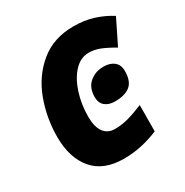

<svg xmlns="http://www.w3.org/2000/svg" viewBox="-169 -862 971 1008"><g transform="rotate(-30 317.0 -357.5)"><path d="M49 -264Q49 -378 88 -483.5Q127 -589 209 -657Q291 -725 413 -725Q477 -725 530.5 -708.5Q584 -692 634 -661L560 -511Q513 -539 479.5 -552Q446 -565 412 -565Q363 -565 324.5 -524Q286 -483 264.5 -416Q243 -349 243 -275Q243 -213 266.5 -181Q290 -149 333 -149Q374 -149 413 -159.5Q452 -170 508 -193L507 -34Q402 10 297 10Q174 10 111.5 -63.5Q49 -137 49 -264ZM324 -347Q324 -404 359 -433.5Q394 -463 443 -463Q482 -463 506 -444Q530 -425 530 -387Q530 -325 498 -299.5Q466 -274 406 -274Q369 -274 346.5 -292.5Q324 -311 324 -347Z"/></g></svg>

Font: Noto Sans Display Black
Style: Italic
Weight: 900
Italic angle: -12°
Designer: Monotype Design team
Foundry: Monotype Imaging Inc.
Version: Version 1.000